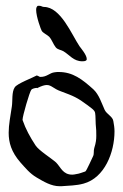

<svg xmlns="http://www.w3.org/2000/svg" viewBox="-20 -648 426 664"><path d="M186 -4H192C217 -6 244 -6 269 -13C342 -33 376 -121 376 -194C376 -206 374 -218 372 -229C370 -245 349 -253 342 -268C331 -292 323 -320 303 -339C264 -374 232 -399 183 -399C179 -399 174 -399 169 -398C151 -396 143 -382 120 -382C115 -382 115 -385 107 -387C93 -379 39 -359 31 -346C20 -330 24 -299 21 -280C16 -246 10 -217 10 -189C10 -155 19 -123 50 -87C68 -67 83 -48 107 -34C131 -20 157 -4 186 -4ZM230 -44C197 -44 190 -70 174 -86C156 -102 115 -127 103 -145C84 -174 69 -201 58 -233V-234C58 -247 82 -329 88 -337C91 -342 103 -344 108 -344V-343C124 -351 134 -354 142 -354C158 -354 165 -341 191 -332C234 -316 247 -311 283 -284C291 -277 308 -268 309 -257C311 -245 310 -231 311 -219C313 -202 313 -190 313 -179C313 -166 312 -155 306 -136C303 -127 306 -116 302 -108C300 -105 279 -56 275 -55C265 -52 254 -47 244 -46C239 -45 235 -44 230 -44ZM132 -624C126 -624 123 -628 116 -628H111C107 -626 105 -621 105 -614C105 -590 122 -545 124 -542C128 -534 143 -528 150 -521C160 -510 164 -495 173 -484C180 -476 190 -476 199 -471C221 -458 234 -436 265 -436C276 -436 280 -439 280 -443V-444C280 -458 260 -481 255 -488C228 -528 190 -624 132 -624Z"/></svg>

Font: Ancial
Style: Regular
Weight: 400
Designer: Daytona Mess (Anne-Dauphine Borione)
Foundry: Daytona Mess (Anne-Dauphine Borione)
Version: Version 1.000;Glyphs 3.2 (3192)